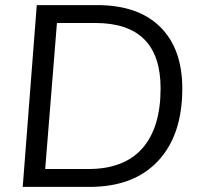

<svg xmlns="http://www.w3.org/2000/svg" viewBox="-20 -732 787 752"><path d="M124 -712H360Q521 -712 607.5 -626.5Q694 -541 694 -385Q694 -203 599 -101.5Q504 0 331 0H69ZM326 -70Q466 -70 537.5 -151Q609 -232 609 -386Q609 -642 353 -642H203L157 -70Z"/></svg>

Font: Muli
Style: Italic
Weight: 400
Italic angle: -4.541°
Designer: Vernon Adams
Foundry: Vernon Adams
Version: Version 2.001